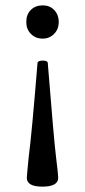

<svg xmlns="http://www.w3.org/2000/svg" viewBox="-20 -469 317 716"><path d="M140 -449Q165 -449 182 -432Q199 -414 199 -387Q199 -360 182 -343Q165 -325 139 -325Q112 -325 95 -343Q78 -360 78 -387Q78 -415 95 -432Q112 -449 140 -449ZM138 227Q80 227 80 194Q80 187 87 117Q99 25 120 -236Q124 -243 140 -243Q155 -243 158 -236Q181 53 189 117Q197 181 197 194Q197 227 138 227Z"/></svg>

Font: Ponomar
Style: Regular
Weight: 400
Version: Version 1.301; ttfautohint (v1.8.4.7-5d5b)